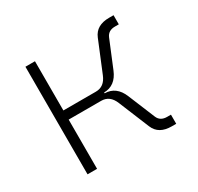

<svg xmlns="http://www.w3.org/2000/svg" viewBox="-119 -659 823 800"><g transform="rotate(-30 293.0 -259.0)"><path d="M88.9 0H134.8V-236.8H291C318.8 -236.8 338.4 -222.2 350.6 -191.9L411.1 -44.9C424.3 -13.2 451.2 2.4 493.2 2.4H514.2V-41.5H495.6C474.1 -41.5 459.5 -50.3 452.1 -67.9L398.9 -196.8C382.8 -236.3 356 -256.3 319.3 -256.8V-260.7C356 -261.2 382.8 -281.2 398.9 -320.8L452.1 -449.7C459.5 -467.3 474.1 -476.1 495.6 -476.1H514.2V-520H493.2C451.2 -520 424.3 -504.4 411.1 -472.7L350.6 -325.7C338.4 -295.4 318.8 -280.8 291 -280.8H134.8V-517.6H88.9Z"/></g></svg>

Font: Cascadia Code PL ExtraLight
Style: Regular
Weight: 200
Monospace: yes
Designer: Aaron Bell
Foundry: Saja Typeworks
Version: Version 2404.023